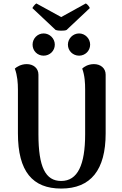

<svg xmlns="http://www.w3.org/2000/svg" viewBox="-20 -1080 710 1114"><path d="M366 -906 501 -1033C500 -1039 487 -1056 478 -1060L335 -981L191 -1060C183 -1056 170 -1039 168 -1033L303 -906C315 -901 354 -900 366 -906ZM233 -757C269 -757 298 -785 298 -821C298 -856 269 -886 233 -886C197 -886 169 -856 169 -821C169 -785 197 -757 233 -757ZM439 -757C474 -757 503 -785 503 -821C503 -856 474 -886 439 -886C403 -886 374 -856 374 -821C374 -785 403 -757 439 -757ZM593 -647C593 -685 563 -708 525 -708C491 -708 467 -692 457 -682C472 -642 474 -598 474 -560V-301C474 -124 431 -30 335 -30C244 -30 203 -110 203 -301V-647C203 -685 173 -708 135 -708C102 -708 77 -692 66 -682C81 -642 84 -598 84 -560V-306C84 -85 169 14 335 14C507 14 593 -94 593 -306Z"/></svg>

Font: Arima Koshi ExtraBold
Style: Regular
Weight: 800
Designer: Joana Correia and Natanael Gama
Foundry: NDISCOVER
Version: Version 1.019;PS 001.019;hotconv 1.0.88;makeotf.lib2.5.64775